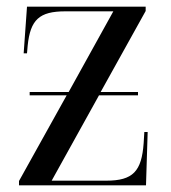

<svg xmlns="http://www.w3.org/2000/svg" viewBox="-20 -556 513 576"><path d="M37 0H418L423 -160H413L411 -127C405 -42 379 -14 299 -14H135L277 -270H394V-280H282L417 -523V-536H61L51 -396H61L63 -419C71 -497 98 -522 176 -522H320L186 -280H69V-270H180L37 -13Z"/></svg>

Font: Noto Serif Display SemiCondensed
Style: Regular
Weight: 400
Width: 4
Designer: Monotype Design Team
Foundry: Monotype Imaging Inc.
Version: Version 2.009